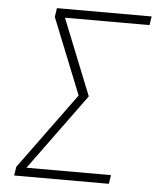

<svg xmlns="http://www.w3.org/2000/svg" viewBox="-53 -781 705 828"><g transform="rotate(5 300.0 -367.5)"><path d="M39 0 45 -38 286 -368 154 -697 160 -735H570L564 -697H198L330 -368L89 -38H455L449 0Z"/></g></svg>

Font: Iosevka XLt Ex Obl
Style: Regular
Weight: 200
Width: 7
Italic angle: -9°
Monospace: yes
Designer: Belleve Invis
Foundry: Belleve Invis
Version: Version 32.5.0; ttfautohint (v1.8.4)